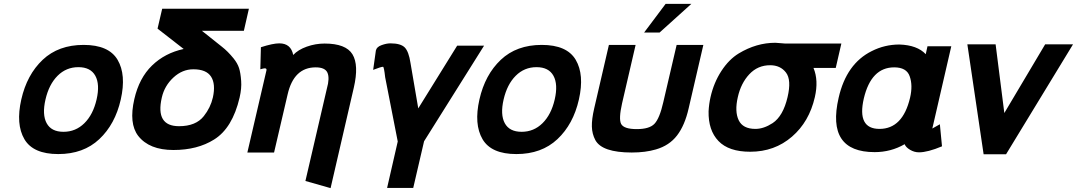

<svg xmlns="http://www.w3.org/2000/svg" viewBox="-20 -772 5564 992"><path d="M277.5 -380.5Q233 -336 215 -258Q197 -180 221 -135.5Q245 -91 308 -91Q371 -91 416 -135.5Q461 -180 479 -258Q497 -336 472.5 -380.5Q448 -425 385 -425Q322 -425 277.5 -380.5ZM106 -53Q61 -130 90 -258Q119 -386 200.5 -463Q282 -540 412 -540Q542 -540 587.5 -463Q633 -386 604 -258Q575 -130 493 -53Q411 24 281 24Q151 24 106 -53Z M979 -414Q922 -414 876 -371.5Q830 -329 816 -268Q782 -120 905 -120Q992 -120 1033 -172Q1068 -216 1080 -269Q1095 -338 1070.5 -376Q1046 -414 979 -414ZM674 -260Q699 -369 765.5 -433.5Q832 -498 929 -519L794 -624L818 -727H1266L1240 -613H1023Q1029 -609 1067 -578Q1105 -547 1126 -531Q1157 -507 1187 -470Q1207 -445 1215 -420.5Q1223 -396 1226 -354Q1229 -316 1218 -268Q1181 -110 1086 -51Q1000 3 876 3Q751 3 694 -70Q645 -134 674 -260Z M1669 -315Q1684 -368 1672 -396Q1660 -424 1611 -424Q1498 -424 1466 -284L1396 16H1258L1357 -410Q1358 -419 1348 -419Q1342 -419 1325 -414L1328 -528Q1390 -548 1423 -548Q1483 -548 1495 -488Q1520 -515 1565 -531Q1610 -547 1657 -547Q1767 -547 1801 -491.5Q1835 -436 1808 -319L1688 200L1558 163Z M2481 -536 2171 -42 2115 199H1980L2035 -41L1970 -373Q1964 -427 1959 -427Q1949 -427 1908 -411L1922 -511Q1926 -530 1952 -539Q1977 -548 1997 -548Q2050 -548 2071 -527Q2092 -506 2101 -446L2141 -212L2342 -536Z M2644.5 -380.5Q2600 -336 2582 -258Q2564 -180 2588 -135.5Q2612 -91 2675 -91Q2738 -91 2783 -135.5Q2828 -180 2846 -258Q2864 -336 2839.5 -380.5Q2815 -425 2752 -425Q2689 -425 2644.5 -380.5ZM2473 -53Q2428 -130 2457 -258Q2486 -386 2567.5 -463Q2649 -540 2779 -540Q2909 -540 2954.5 -463Q3000 -386 2971 -258Q2942 -130 2860 -53Q2778 24 2648 24Q2518 24 2473 -53Z M3538 -212Q3518 -124 3478 -72Q3438 -20 3369 0Q3315 16 3244 16Q3091 16 3056 -48Q3039 -80 3038 -118Q3037 -156 3050 -212L3126 -540H3264L3194 -238Q3176 -158 3189 -132Q3203 -105 3270 -105Q3335 -105 3361 -132Q3388 -160 3407 -244L3476 -540H3614ZM3419 -752H3552L3388 -604H3308Z M3986 -551Q3992 -551 4012 -549Q4032 -547 4037 -547H4327L4298 -421H4183Q4210 -357 4190 -270Q4161 -143 4072 -66Q3982 12 3856 12Q3745 12 3692 -43.5Q3639 -99 3641 -197Q3643 -235 3651 -270Q3668 -345 3707 -405Q3746 -465 3797 -496Q3888 -551 3986 -551ZM3792 -270Q3775 -196 3796.5 -151Q3818 -106 3883 -106Q3926 -106 3972 -136Q4026 -172 4049 -270Q4070 -359 4041 -397Q4012 -435 3959 -435Q3895 -435 3851.5 -388.5Q3808 -342 3792 -270Z M4682 -267Q4697 -331 4680 -378Q4664 -424 4600 -424Q4481 -424 4443 -263Q4407 -106 4524 -106Q4644 -106 4682 -267ZM4728 15Q4704 15 4682 2Q4660 -11 4654 -27Q4583 14 4499 14Q4248 14 4313 -267Q4353 -443 4484 -508Q4551 -542 4627 -542Q4719 -539 4763 -492L4772 -533H4895L4797 -108L4836 -130L4847 -16Q4773 15 4728 15Z M5524 -543 5178 25H5062L4978 -543H5124L5169 -188L5380 -543Z"/></svg>

Font: Miedinger
Style: Bold-Italic
Weight: 700
Italic angle: -13°
Version: Version 001.000